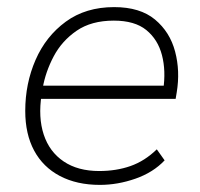

<svg xmlns="http://www.w3.org/2000/svg" viewBox="-20 -512 563 540"><path d="M261 8Q196 8 148.5 -17Q101 -42 76 -88.5Q51 -135 51 -200Q51 -277 80 -343.5Q109 -410 165 -451Q221 -492 301 -492Q374 -492 416 -457Q458 -422 472.5 -367Q487 -312 477 -252L474 -234H80L86 -271H458L439 -259Q447 -313 435.5 -357Q424 -401 391.5 -427.5Q359 -454 300 -454Q237 -454 195.5 -425.5Q154 -397 131 -353.5Q108 -310 100 -264L97 -246Q87 -182 103 -133.5Q119 -85 159 -58Q199 -31 259 -31Q307 -31 347 -45Q387 -59 421 -92L443 -61Q411 -27 361 -9.5Q311 8 261 8Z"/></svg>

Font: Nunito Sans 12pt ExtraLight
Style: Italic
Weight: 200
Italic angle: -9°
Designer: Vernon Adams
Foundry: Vernon Adams
Version: Version 3.101;gftools[0.9.27]